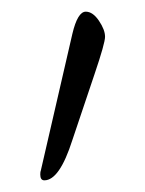

<svg xmlns="http://www.w3.org/2000/svg" viewBox="-20 -811 248 329"><path d="M56 -502Q49 -502 49 -512Q49 -517 50 -519L104 -753Q113 -791 127 -791Q139 -791 149.5 -775.5Q160 -760 160 -748Q160 -737 142 -684L104 -571Q82 -502 56 -502Z"/></svg>

Font: Junicode SmExp
Style: Regular
Weight: 400
Width: 6
Designer: Peter S. Baker
Version: Version 2.205; ttfautohint (v1.8.4)